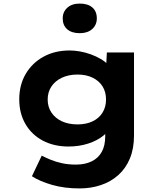

<svg xmlns="http://www.w3.org/2000/svg" viewBox="-20 -824 910 1074"><path d="M425.3 230Q340.1 230 271 210.1Q201.9 190.1 158.6 161.8L213.4 46.7Q235.6 58.1 263.8 69.7Q292.1 81.4 327.1 89Q362.1 96.7 404.7 96.7Q456.1 96.7 493 78.5Q529.9 60.4 549.2 25.6Q568.6 -9.3 568.6 -62.1V-129L599.1 -123.8Q591.8 -92.5 557.9 -64.9Q523.9 -37.3 473 -20.8Q422.1 -4.4 362.9 -4.4Q282.2 -4.4 219.7 -37.3Q157.3 -70.3 122.5 -130Q87.7 -189.7 87.7 -268.2Q87.7 -349.3 124 -410.8Q160.3 -472.3 223.7 -507Q287.1 -541.7 369.8 -541.7Q395.8 -541.7 426.7 -536.4Q457.6 -531 488.1 -520Q518.5 -508.9 544.1 -493.8Q569.8 -478.6 586.3 -459.6Q602.8 -440.5 604.4 -419.2L571.4 -410.6L577.8 -530.7H729.6V-65.5Q729.6 7.4 706.4 62.9Q683.3 118.4 641.5 155.6Q599.7 192.9 544 211.4Q488.4 230 425.3 230ZM413.9 -128.1Q462 -128.1 498 -145.3Q534.1 -162.6 553.6 -194.2Q573.1 -225.8 573.1 -267Q573.1 -309.3 553.9 -340.4Q534.6 -371.5 498.6 -389.2Q462.6 -407 413.9 -407Q363.7 -407 326.1 -389.2Q288.6 -371.5 267.6 -340.1Q246.7 -308.8 246.7 -267Q246.7 -226.2 267.6 -194.6Q288.6 -163 326.1 -145.5Q363.7 -128.1 413.9 -128.1ZM426.2 -638.4Q381.1 -638.4 356 -660.3Q330.8 -682.1 330.8 -721.2Q330.8 -757.6 356.5 -780.8Q382.1 -804 426.2 -804Q471.3 -804 496.4 -782.4Q521.6 -760.8 521.6 -721.2Q521.6 -684.7 495.9 -661.6Q470.3 -638.4 426.2 -638.4Z"/></svg>

Font: Lexend Giga
Style: Regular
Weight: 400
Designer: Bonnie Shaver-Troup, Thomas Jockin
Foundry: Lexend
Version: Version 1.007